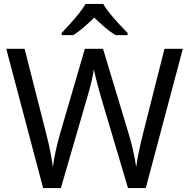

<svg xmlns="http://www.w3.org/2000/svg" viewBox="-20 -1015 970 984"><path d="M917 -765 727 -51H636L497 -519Q489 -548 481 -577Q473 -606 468 -628.5Q463 -651 461 -660Q460 -647 450.5 -604.5Q441 -562 427 -516L292 -51H201L12 -765H106L217 -329Q229 -283 237.5 -240Q246 -197 251 -159Q256 -198 266 -244Q276 -290 289 -334L415 -765H508L639 -331Q653 -285 663 -239.5Q673 -194 678 -159Q683 -196 692 -239.5Q701 -283 713 -330L823 -765ZM509 -995Q521 -973 543.5 -945.5Q566 -918 590.5 -891.5Q615 -865 634 -846V-835H572Q546 -851 518 -874.5Q490 -898 463 -925Q436 -898 409 -875Q382 -852 356 -835H296V-846Q315 -866 338.5 -892Q362 -918 384 -945.5Q406 -973 419 -995Z"/></svg>

Font: Noto Sans Tamil UI
Style: Regular
Weight: 400
Designer: Jelle Bosma - Monotype Design Team
Foundry: Monotype Imaging Inc.
Version: Version 2.004; ttfautohint (v1.8.4.7-5d5b)